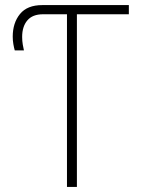

<svg xmlns="http://www.w3.org/2000/svg" viewBox="-20 -734 570 754"><path d="M243 0V-678H149Q108 -678 87.5 -654Q67 -630 67 -589Q67 -573 69.5 -558.5Q72 -544 74 -536H38Q35 -546 32.5 -560.5Q30 -575 30 -590Q30 -644 58.5 -679Q87 -714 146 -714H486V-678H282V0Z"/></svg>

Font: Noto Sans Mono Condensed ExtraLight
Style: Regular
Weight: 200
Width: 3
Designer: Monotype Design Team
Foundry: Monotype Imaging Inc.
Version: Version 2.014; ttfautohint (v1.8.4.7-5d5b)